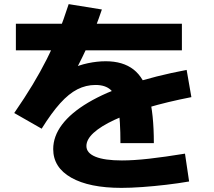

<svg xmlns="http://www.w3.org/2000/svg" viewBox="-20 -842 1040 931"><path d="M564 -148Q564 -259 553.5 -320.5Q543 -382 517 -406Q491 -430 443 -430Q397 -430 355.5 -409Q314 -388 272 -341.5Q230 -295 182 -218L49 -294Q100 -368 138 -431Q176 -494 206.5 -554.5Q237 -615 262.5 -680Q288 -745 313 -822L474 -796Q445 -710 412.5 -636.5Q380 -563 343 -494L322 -507Q361 -526 406 -535.5Q451 -545 493 -545Q576 -545 627.5 -505Q679 -465 702.5 -377.5Q726 -290 726 -148ZM569 69Q413 69 325.5 19.5Q238 -30 238 -119Q238 -181 281 -238Q324 -295 407.5 -344.5Q491 -394 611.5 -434Q732 -474 885 -503L908 -371Q790 -348 696 -320Q602 -292 535.5 -261Q469 -230 434 -198Q399 -166 399 -134Q399 -100 443 -82Q487 -64 571 -64Q628 -64 703.5 -72.5Q779 -81 877 -97L897 38Q845 47 785.5 54Q726 61 669.5 65Q613 69 569 69ZM57 -598V-727H862V-598Z"/></svg>

Font: M PLUS 1 Thin ExtraBold
Style: Regular
Weight: 800
Version: Version 1.001